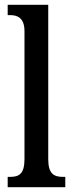

<svg xmlns="http://www.w3.org/2000/svg" viewBox="-20 -780 304 800"><path d="M12 0H252V-43H243C205 -43 181 -55 181 -117V-760H12V-717H22C50 -717 82 -708 82 -650V-117C82 -55 59 -43 22 -43H12Z"/></svg>

Font: Noto Serif Georgian ExtraCondensed Medium
Style: Regular
Weight: 500
Width: 2
Designer: Monotype Design Team, Akaki Razmadze
Foundry: Google LLC
Version: Version 2.003